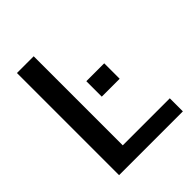

<svg xmlns="http://www.w3.org/2000/svg" viewBox="-200 -828 945 945"><g transform="rotate(-45 273.0 -355.5)"><path d="M521.5 0H77.5V-711H194V-91H521.5ZM415 -333.5H290.5V-441H415Z"/></g></svg>

Font: Roberto Sans Medium
Style: Regular
Weight: 500
Designer: Google (font) & Cristiano Sobral (main changes)
Version: Version 1.000;October 12, 2021;FontCreator 14.0.0.2814 64-bi